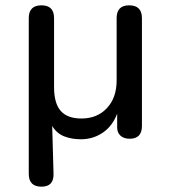

<svg xmlns="http://www.w3.org/2000/svg" viewBox="-20 -514 640 721"><path d="M136 187Q88 187 88 139V-446Q88 -494 136 -494Q183 -494 183 -446V-187Q183 -126 208 -97.5Q233 -69 286 -69Q345 -69 381.5 -108Q418 -147 418 -212V-446Q418 -494 465 -494Q513 -494 513 -446V-41Q513 7 467 7Q445 7 432.5 -4.5Q420 -16 420 -35V-87Q402 -40 365.5 -15.5Q329 9 284 9Q249 9 221 -2Q193 -13 176 -41L181 137Q183 187 136 187Z"/></svg>

Font: Chiron GoRound TC
Style: Regular
Weight: 400
Designer: Ryoko NISHIZUKA 西塚涼子 (kana, bopomofo & ideographs); Paul D. Hunt (Latin, Greek & Cyrillic); Sandoll Communications 산돌커뮤니
Foundry: Adobe
Version: Version 1.000;hotconv 1.1.1;makeotfexe 2.6.0